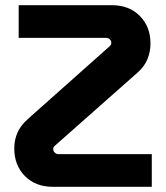

<svg xmlns="http://www.w3.org/2000/svg" viewBox="-20 -720 640 740"><path d="M184 0Q117 0 76 -41.5Q35 -83 35 -148Q35 -180 47 -208Q59 -236 87 -261L404 -543Q409 -548 409 -555Q409 -563 403 -568.5Q397 -574 390 -574H52V-700H411Q478 -700 519 -658.5Q560 -617 560 -552Q560 -521 548.5 -492.5Q537 -464 511 -441L190 -157Q185 -152 185 -145Q185 -138 191 -132Q197 -126 204 -126H565V0Z"/></svg>

Font: MuseoModerno SemiBold
Style: Regular
Weight: 600
Designer: Pablo Cosgaya, Héctor Gatti, Marcela Romero, and the Authors of The MuseoModerno Project.
Foundry: Omnibus-Type Team
Version: Version 1.001